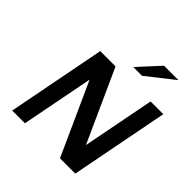

<svg xmlns="http://www.w3.org/2000/svg" viewBox="-247 -1151 1335 1335"><g transform="rotate(45 420.5 -483.5)"><path d="M748 -966.8 547.4 -809.1H461.4L606 -966.8ZM205.1 0H80.1L220.7 -725.1H371.1L612.3 -192.9L715.8 -725.1H840.8L700.2 0H549.8L308.6 -532.2Z"/></g></svg>

Font: Aurulent Sans
Style: BoldItalic
Weight: 700
Italic angle: -11°
Version: Version 2007.05.04